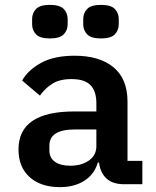

<svg xmlns="http://www.w3.org/2000/svg" viewBox="-20 -757 640 789"><path d="M490 0Q443 0 417.5 -23.5Q392 -47 387 -89H382Q368 -41 327 -14.5Q286 12 226 12Q148 12 102 -29Q56 -70 56 -143Q56 -299 285 -299H376V-333Q376 -382 352 -407Q328 -432 274 -432Q225 -432 195 -413Q165 -394 144 -364L71 -426Q95 -469 148.5 -498.5Q202 -528 287 -528Q389 -528 446.5 -480.5Q504 -433 504 -339V-96H565V0ZM269 -76Q315 -76 345.5 -97.5Q376 -119 376 -156V-225H288Q183 -225 183 -159V-139Q183 -108 206 -92Q229 -76 269 -76ZM185 -599Q144 -599 128 -616Q112 -633 112 -657V-679Q112 -703 128 -720Q144 -737 185 -737Q226 -737 242 -720Q258 -703 258 -679V-657Q258 -633 242 -616Q226 -599 185 -599ZM395 -599Q354 -599 338 -616Q322 -633 322 -657V-679Q322 -703 338 -720Q354 -737 395 -737Q436 -737 452 -720Q468 -703 468 -679V-657Q468 -633 452 -616Q436 -599 395 -599Z"/></svg>

Font: IBM Plex Mono SemiBold
Style: Regular
Weight: 600
Monospace: yes
Designer: Mike Abbink, Paul van der Laan, Pieter van Rosmalen
Foundry: Bold Monday
Version: Version 2.3